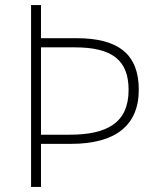

<svg xmlns="http://www.w3.org/2000/svg" viewBox="-20 -734 620 754"><path d="M525 -382C525 -520 446 -584 281 -584H141V-714H102V0H141V-169H258C432 -169 525 -240 525 -382ZM253 -205H141V-548H274C420 -548 485 -498 485 -381C485 -249 397 -205 253 -205Z"/></svg>

Font: Noto Sans Ethiopic ExtraLight
Style: Regular
Weight: 200
Designer: Monotype Design Team
Foundry: Monotype Imaging Inc.
Version: Version 2.102